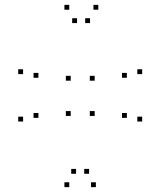

<svg xmlns="http://www.w3.org/2000/svg" viewBox="-20 -760 660 790"><path d="M369.5 -283V-303H349.5V-283ZM369.5 -428V-448H349.5V-428ZM271 -428V-448H251V-428ZM271 -283V-303H251V-283ZM374.5 10V-10H354.5V10ZM565 -260V-280H545V-260ZM565 -455V-475H545V-455ZM384.5 -720V-740H364.5V-720ZM265 -720V-740H245V-720ZM75 -455V-475H55V-455ZM75 -260V-280H55V-260ZM265 10V-10H245V10ZM138 -275V-295H118V-275ZM138 -440V-460H118V-440ZM297 -665V-685H277V-665ZM350.5 -665V-685H330.5V-665ZM502 -440V-460H482V-440ZM502 -275V-295H482V-275ZM346.5 -45V-65H326.5V-45ZM293 -45V-65H273V-45Z"/></svg>

Font: Monaspace Krypton Dots Var
Style: Regular
Weight: 400
Designer: Riley Cran and the Lettermatic Team
Version: Version 1.100 (Monaspace Krypton Dots)